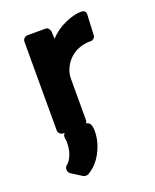

<svg xmlns="http://www.w3.org/2000/svg" viewBox="-120 -500 616 761"><g transform="rotate(-20 188.0 -120.0)"><path d="M330 -326Q330 -317 324 -311.5Q318 -306 312 -306Q285 -307 261.5 -298Q238 -289 221.5 -273Q205 -257 195.5 -236Q186 -215 186 -192V-20Q186 -12 181.5 -6Q177 0 168 0H84Q75 0 69 -6Q63 -12 63 -20V-394Q63 -402 69 -408Q75 -414 84 -414H158Q167 -414 171.5 -408.5Q176 -403 178 -395L179 -364Q208 -395 246.5 -412Q285 -429 315 -429Q323 -429 328.5 -425Q334 -421 334 -410ZM54 157Q46 150 46 139Q46 128 54 123Q69 110 77 88Q85 66 85 40Q85 38 85 33.5Q85 29 84 25Q83 24 83 19V14Q83 7 89 0.5Q95 -6 104 -6H181Q189 -6 195 0Q201 6 202 15Q203 19 203.5 25Q204 31 204 34Q204 78 181.5 121.5Q159 165 120 187Q115 189 109 188.5Q103 188 100 186Z"/></g></svg>

Font: Stadtwerke
Style: Bold
Weight: 700
Designer: Santiago Orozco
Foundry: Typemade
Version: Version 1.003